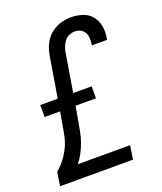

<svg xmlns="http://www.w3.org/2000/svg" viewBox="-138 -832 775 920"><g transform="rotate(-20 250.0 -371.5)"><path d="M8 0 19 -70Q42 -89 60 -112.5Q78 -136 90.5 -162Q103 -188 109 -215Q115 -242 119 -269L131 -337H52V-398H141L175 -603Q178 -622 184 -640Q190 -658 200.5 -675Q211 -692 226.5 -705.5Q242 -719 260 -727.5Q278 -736 296.5 -739.5Q315 -743 334 -743Q364 -743 392.5 -733.5Q421 -724 438.5 -702Q456 -680 461.5 -650.5Q467 -621 461 -590Q461 -588 460 -586Q459 -584 459 -582H382L383 -587Q385 -602 384.5 -617.5Q384 -633 377 -646Q370 -659 356.5 -666Q343 -673 328 -673Q313 -673 298.5 -666.5Q284 -660 274.5 -647.5Q265 -635 259.5 -620.5Q254 -606 252 -592L220 -398H314V-337H210L196 -258Q192 -234 187 -209.5Q182 -185 173.5 -161Q165 -137 153 -114Q141 -91 124 -70H391L380 0Z"/></g></svg>

Font: Iosevka
Style: Italic
Weight: 400
Italic angle: -9°
Monospace: yes
Designer: Belleve Invis
Foundry: Belleve Invis
Version: Version 32.5.0; ttfautohint (v1.8.4)